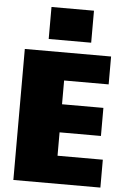

<svg xmlns="http://www.w3.org/2000/svg" viewBox="-61 -979 665 1022"><g transform="rotate(5 271.0 -467.5)"><path d="M223 -149H515V0H50V-700H511V-551H223L273 -667V-338L223 -424H494V-274H223L273 -360V-33ZM399 -935V-764H172V-935Z"/></g></svg>

Font: Pathway Extreme Condensed Black
Style: Regular
Weight: 900
Width: 3
Version: Version 1.001;gftools[0.9.26]